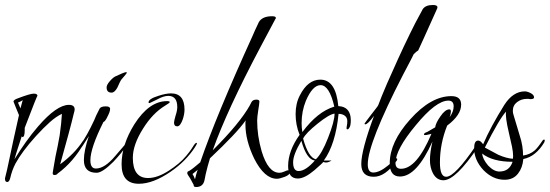

<svg xmlns="http://www.w3.org/2000/svg" viewBox="-28 -718 2202 769"><path d="M1 11Q-8 11 -8 -2V-4Q-4 -18 0.5 -39Q5 -60 11 -88Q17 -116 26 -158.5Q35 -201 48 -257L36 -286Q31 -299 28.5 -305Q26 -311 26 -311Q26 -318 43 -324Q93 -343 107 -343Q122 -343 122 -334Q122 -334 122 -334Q121 -337 71 -206V-197Q71 -169 62 -169Q61 -169 59 -172Q51 -147 43.5 -124.5Q36 -102 30 -80Q52 -116 75.5 -149Q99 -182 124 -211Q199 -298 248 -298Q271 -298 271 -280Q271 -274 268 -265Q260 -231 246 -179.5Q232 -128 213 -60Q271 -103 303 -152Q308 -158 310 -158Q313 -158 313 -154Q313 -152 310 -147Q266 -69 203 -23Q199 -17 190 -17Q183 -17 183 -25Q183 -27 186 -43.5Q189 -60 194 -90Q199 -112 203 -133Q207 -154 211 -176Q218 -225 220 -262Q198 -252 172.5 -229.5Q147 -207 116 -173Q88 -142 67.5 -114.5Q47 -87 34 -63Q20 -36 13 -5Q9 11 1 11ZM54 -284 63 -317Q58 -313 44 -307Z M419 -347Q399 -347 399 -368Q399 -378 411.5 -392.5Q424 -407 434 -412Q470 -429 477 -429Q480 -429 480 -427Q480 -424 457 -398Q455 -396 442 -367Q431 -347 419 -347ZM359 -26Q308 -26 308 -77Q308 -115 328 -173L310 -145Q297 -123 292 -123Q290 -123 290 -126Q290 -134 296 -141Q320 -174 349 -236Q352 -244 357.5 -256Q363 -268 371 -283Q376 -292 396 -292Q413 -292 413 -282Q413 -271 403 -252Q394 -232 386 -229Q334 -125 334 -76Q334 -43 356 -43Q392 -43 435 -95Q480 -147 479 -147Q481 -147 481 -144Q481 -143 479 -137Q470 -121 456.5 -104.5Q443 -88 426 -70Q382 -26 359 -26Z M682 -212Q669 -212 669 -227Q669 -233 675 -254Q682 -275 682 -289Q682 -334 646 -334Q627 -334 600 -319Q572 -305 571 -305Q567 -305 567 -308Q567 -322 606 -334Q636 -344 657 -344Q711 -344 711 -279Q711 -261 704 -240Q694 -212 682 -212ZM528 18Q459 18 459 -60Q459 -138 510 -220Q569 -313 641 -313Q652 -313 652 -309Q652 -306 632 -294Q583 -264 545 -203Q504 -138 504 -86Q504 -5 565 -5Q603 -5 649 -35Q669 -48 686.5 -62.5Q704 -77 718 -94Q723 -100 730 -109Q737 -118 745 -131Q754 -146 759 -146Q759 -146 761 -144Q761 -141 752 -127Q735 -101 711 -76.5Q687 -52 655 -30Q585 18 528 18Z M758 31Q746 31 748 23Q745 17 734 -3Q722 -20 722 -24Q722 -32 729 -33Q739 -39 750 -48Q761 -57 774 -68Q837 -252 983 -573Q987 -583 993.5 -597Q1000 -611 1009 -630Q1023 -653 1062 -653Q1077 -653 1077 -646Q1077 -644 1075 -642L1017 -533Q948 -403 900 -299Q852 -195 824 -116Q880 -172 916.5 -216.5Q953 -261 972 -295Q974 -300 979.5 -309.5Q985 -319 999 -319Q1011 -319 1011 -311Q1011 -306 1009.5 -297Q1008 -288 1006 -274Q1004 -261 1003 -251.5Q1002 -242 1002 -235Q1002 -174 1020 -112Q1046 -26 1091 -26Q1100 -26 1111 -31Q1122 -36 1125 -36Q1133 -36 1133 -28Q1133 -18 1113 -10Q1092 -2 1081 -2Q1031 -2 990 -83Q955 -156 955 -219Q955 -224 955 -228Q955 -232 956 -236Q938 -210 902 -172Q866 -134 813 -84Q808 -67 803.5 -51Q799 -35 796 -21L791 4Q785 31 758 31ZM753 0Q755 -8 757.5 -18Q760 -28 764 -38L743 -21Q748 -14 753 0Z M1165 -3Q1126 -3 1126 -53Q1126 -114 1172 -178Q1156 -217 1156 -261Q1156 -304 1173 -336Q1205 -399 1255 -399Q1317 -399 1327 -293Q1352 -292 1364.5 -277.5Q1377 -263 1377 -237Q1377 -217 1372.5 -208.5Q1368 -200 1364 -200Q1360 -200 1360 -204Q1360 -209 1361.5 -216Q1363 -223 1363 -233Q1363 -247 1353 -254.5Q1343 -262 1328 -262Q1316 -140 1269 -75H1300Q1287 -67 1277 -67Q1275 -67 1271.5 -68Q1268 -69 1266 -69Q1268 -68 1231 -36Q1192 -3 1165 -3ZM1183 -189Q1244 -271 1311 -291Q1291 -377 1256 -377Q1224 -377 1197 -314Q1180 -272 1180 -225Q1180 -206 1183 -189ZM1237 -80Q1261 -102 1286 -166Q1312 -232 1312 -263Q1290 -260 1243 -222Q1197 -185 1186 -163Q1207 -87 1237 -80ZM1168 -33Q1196 -33 1233 -75Q1200 -79 1179 -154Q1146 -99 1146 -68Q1146 -33 1168 -33Z M1469 -10Q1419 -10 1419 -61Q1419 -116 1470 -254Q1445 -220 1435 -220Q1432 -220 1432 -223Q1432 -224 1458 -258Q1471 -275 1478.5 -284.5Q1486 -294 1487 -297Q1492 -311 1501 -333Q1510 -355 1522 -383Q1544 -433 1567 -483.5Q1590 -534 1615 -585Q1623 -602 1635.5 -626Q1648 -650 1665 -681Q1676 -698 1706 -698Q1724 -698 1724 -689Q1724 -686 1723 -684L1669 -564L1647 -516Q1640 -512 1629 -501Q1629 -501 1618.5 -480Q1608 -459 1586 -418Q1445 -144 1445 -60Q1445 -27 1467 -27Q1492 -27 1526 -55Q1561 -84 1559 -84Q1563 -84 1563 -80Q1563 -76 1559 -72Q1515 -10 1469 -10Z M1748 4Q1721 4 1706 -24Q1694 -47 1694 -77Q1694 -92 1696.5 -110.5Q1699 -129 1704 -151Q1641 -11 1574 -11Q1533 -11 1533 -64Q1533 -149 1615 -240Q1698 -333 1780 -333Q1819 -333 1819 -299Q1819 -257 1763 -215Q1734 -143 1734 -67Q1734 -10 1759 -10Q1794 -10 1879 -136Q1885 -144 1888 -144Q1891 -144 1891 -140Q1891 -135 1887 -130Q1797 4 1748 4ZM1578 -42Q1641 -42 1700 -182Q1692 -180 1685.5 -178.5Q1679 -177 1674 -177Q1670 -177 1670 -180Q1670 -185 1684 -190L1715 -208Q1717 -225 1736 -252Q1755 -280 1772 -280Q1778 -280 1778 -271Q1778 -264 1773 -249Q1789 -271 1789 -292Q1789 -315 1768 -315Q1718 -315 1637 -216Q1556 -119 1556 -65Q1556 -42 1578 -42Z M1993 2Q1946 2 1908 -37Q1871 -77 1871 -124Q1871 -155 1887 -155Q1897 -155 1907 -140Q1937 -210 1992 -298Q2027 -352 2074 -352Q2084 -352 2097.5 -345Q2111 -338 2111 -328Q2111 -321 2098 -321Q2097 -321 2095 -321Q2093 -321 2090 -322H2082Q2060 -322 2043 -309Q2026 -296 2026 -274Q2026 -266 2029 -257L2053 -177Q2061 -153 2064 -132.5Q2067 -112 2067 -95Q2094 -99 2113 -115Q2125 -125 2145 -155Q2148 -159 2151 -159Q2154 -159 2154 -155Q2154 -154 2152 -148Q2118 -91 2068 -81Q2065 -46 2047 -23Q2028 2 1993 2ZM2026 -82Q2027 -86 2027 -89Q2027 -92 2027 -96Q2027 -109 2022.5 -131.5Q2018 -154 2010 -187Q1995 -250 1999 -271Q1973 -244 1914 -127Q1933 -117 1946.5 -109.5Q1960 -102 1968 -98Q1984 -91 1998.5 -87Q2013 -83 2026 -82ZM1972 -31Q2012 -31 2025 -70Q1945 -70 1903 -103Q1905 -81 1927 -55Q1950 -31 1972 -31Z"/></svg>

Font: Love Light
Style: Regular
Weight: 400
Designer: Robert E. Leuschke
Foundry: Robert E. Leuschke
Version: Version 1.010; ttfautohint (v1.8.3)